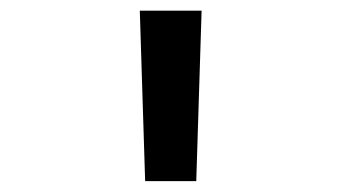

<svg xmlns="http://www.w3.org/2000/svg" viewBox="-20 -713 626 352"><path d="M246.1 -380.9 236.3 -693.4H349.6L339.8 -380.9Z"/></svg>

Font: Cascadia Code
Style: Regular
Weight: 400
Monospace: yes
Designer: Aaron Bell
Foundry: Saja Typeworks
Version: Version 2106.017